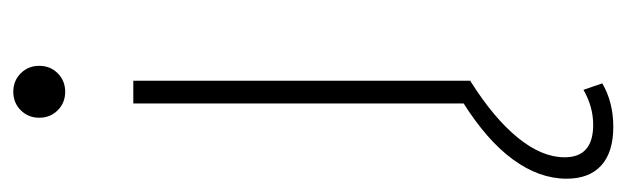

<svg xmlns="http://www.w3.org/2000/svg" viewBox="-366 -390 965 296"><g transform="rotate(-90 117.0 -242.5)"><path d="M105 0V-520H140V0ZM123 -625Q106 -625 94.5 -636.5Q83 -648 83 -665Q83 -682 94.5 -693.5Q106 -705 123 -705Q140 -705 151.5 -693.5Q163 -682 163 -665Q163 -648 151.5 -636.5Q140 -625 123 -625ZM69 220Q30 220 9.5 201.5Q-11 183 -11 148Q-11 106 18.5 65.5Q48 25 107 -12L139 0Q82 36 52 73Q22 110 22 145Q22 189 72 189Q100 189 126 174L136 203Q107 220 69 220Z"/></g></svg>

Font: M PLUS 2 ExtraLight
Style: Regular
Weight: 250
Designer: Coji Morishita
Foundry: UNDERFOREST DESIGN
Version: Version 1.001